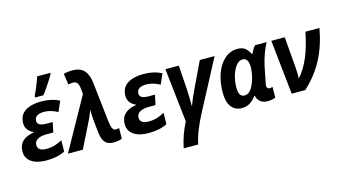

<svg xmlns="http://www.w3.org/2000/svg" viewBox="-106 -1206 3312 1854"><g transform="rotate(-15 1550.0 -279.0)"><path d="M21 -132Q21 -259 174 -284V-288Q140 -302 119 -329Q98 -356 98 -393Q98 -476 159 -515Q220 -554 316 -554Q427 -554 500 -513L456 -412Q385 -450 320 -450Q276 -450 250.5 -434Q225 -418 225 -384Q225 -358 247 -345.5Q269 -333 315 -333H377L356 -234H287Q231 -234 198.5 -214.5Q166 -195 166 -158Q166 -130 187 -114Q208 -98 250 -98Q298 -98 336 -109.5Q374 -121 412 -142L410 -29Q335 10 224 10Q130 10 75.5 -27.5Q21 -65 21 -132ZM274 -621Q291 -655 312 -706Q333 -757 346 -798H477V-785Q410 -673 357 -606H274Z M776 -118 764 -231Q759 -272 757 -353Q734 -289 707 -237L589 0H440L729 -519L724 -568Q720 -613 706 -631.5Q692 -650 664 -650Q643 -650 617 -644L601 -755Q642 -766 690 -766Q767 -766 806 -722.5Q845 -679 854 -592L898 -198Q905 -146 916.5 -126Q928 -106 949 -106Q965 -106 981 -111L980 -5Q943 10 893 10Q840 10 812 -21Q784 -52 776 -118Z M1043 -132Q1043 -259 1196 -284V-288Q1162 -302 1141 -329Q1120 -356 1120 -393Q1120 -476 1181 -515Q1242 -554 1338 -554Q1449 -554 1522 -513L1478 -412Q1407 -450 1342 -450Q1298 -450 1272.5 -434Q1247 -418 1247 -384Q1247 -358 1269 -345.5Q1291 -333 1337 -333H1399L1378 -234H1309Q1253 -234 1220.5 -214.5Q1188 -195 1188 -158Q1188 -130 1209 -114Q1230 -98 1272 -98Q1320 -98 1358 -109.5Q1396 -121 1434 -142L1432 -29Q1357 10 1246 10Q1152 10 1097.5 -27.5Q1043 -65 1043 -132Z M1620 -7 1560 -544H1694L1711 -294Q1713 -259 1714 -206.5Q1715 -154 1714 -137H1717Q1739 -199 1785 -295L1904 -544H2052L1789 -46Q1745 38 1718.5 105.5Q1692 173 1678 240H1533Q1558 113 1620 -7Z M2036 -182Q2036 -286 2066.5 -371Q2097 -456 2153 -505Q2209 -554 2282 -554Q2330 -554 2357.5 -532Q2385 -510 2405 -469H2409Q2437 -525 2456 -544H2572Q2551 -507 2528.5 -447Q2506 -387 2493 -325L2462 -169Q2457 -149 2457 -138Q2457 -123 2464.5 -114.5Q2472 -106 2485 -106Q2501 -106 2515 -112L2514 -5Q2502 1 2481.5 5.5Q2461 10 2438 10Q2346 10 2327 -74H2324Q2293 -34 2259.5 -12Q2226 10 2177 10Q2112 10 2074 -38.5Q2036 -87 2036 -182ZM2345 -240Q2362 -301 2362 -355Q2362 -396 2347 -419.5Q2332 -443 2303 -443Q2267 -443 2238 -406Q2209 -369 2192.5 -311.5Q2176 -254 2176 -194Q2176 -147 2190.5 -124Q2205 -101 2235 -101Q2272 -101 2299.5 -138.5Q2327 -176 2345 -240Z M2619 -544H2753L2778 -243Q2782 -203 2782 -124Q2848 -201 2889.5 -300.5Q2931 -400 2960 -544H3100Q3071 -379 3003.5 -247Q2936 -115 2813 0H2677Z"/></g></svg>

Font: Noto Sans Display
Style: Bold Italic
Weight: 700
Italic angle: -12°
Designer: Monotype Design team
Foundry: Monotype Imaging Inc.
Version: Version 1.000